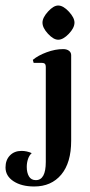

<svg xmlns="http://www.w3.org/2000/svg" viewBox="-108 -510 325 696"><path d="M-30 37Q-11 37 7 45Q-2 53 -6.5 66.5Q-11 80 -11 95Q-11 116 -3 129.5Q5 143 22 143Q58 143 58 77V-268Q58 -282 45 -282H14L11 -293Q30 -309 61 -320.5Q92 -332 121 -332Q134 -332 142 -326Q150 -320 150 -310V0Q150 80 114 123Q78 166 16 166Q-30 166 -59 147Q-88 128 -88 97Q-88 70 -72 53.5Q-56 37 -30 37ZM103 -490Q121 -490 141.5 -468Q162 -446 162 -428Q162 -409 141.5 -387.5Q121 -366 103 -366Q86 -366 66 -387.5Q46 -409 46 -428Q46 -446 66 -468Q86 -490 103 -490Z"/></svg>

Font: Katibeh
Style: Regular
Weight: 400
Designer: Arabic design by Kourosh Beigpour, Latin design by Eduardo Tunni, engineering by Lasse Fister
Version: Version 1.0010g